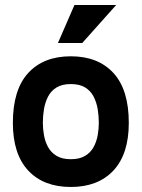

<svg xmlns="http://www.w3.org/2000/svg" viewBox="-20 -734 564 764"><path d="M276.2 -714H442.2L307.2 -562.8H210.5ZM31.2 -245Q31.2 -377 92.2 -443.5Q153.2 -510 261.8 -510Q370.2 -510 431.4 -443.5Q492.5 -377 492.5 -245Q492.5 -121 431.4 -55.5Q370.2 10 261.8 10Q153.2 10 92.2 -55.5Q31.2 -121 31.2 -245ZM261.8 -100.5Q296.8 -100.5 318.8 -113.9Q340.8 -127.2 352.5 -148.9Q364.2 -170.5 368.8 -196Q373.2 -221.5 373.2 -245Q373.2 -272.5 368.8 -299.6Q364.2 -326.8 352.5 -349.6Q340.8 -372.5 318.8 -386Q296.8 -399.5 261.8 -399.5Q227 -399.5 205 -386Q183 -372.5 171.2 -349.6Q159.5 -326.8 155 -299.6Q150.5 -272.5 150.5 -245Q150.5 -221.5 155 -196Q159.5 -170.5 171.2 -148.9Q183 -127.2 205 -113.9Q227 -100.5 261.8 -100.5Z"/></svg>

Font: Haskoy
Style: Regular
Weight: 400
Designer: Ertekin Erdin
Foundry: Ertekin Erdin
Version: Version 1.500